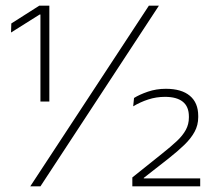

<svg xmlns="http://www.w3.org/2000/svg" viewBox="-20 -659 757 679"><path d="M123 -300V-607.5H120L19 -544L20 -576L119 -639H154.5V-300ZM87 0 506.5 -639H542L123 0ZM448 0V-31.5L553 -115.5Q584.5 -140.5 605.5 -160.2Q626.5 -180 637.2 -199.8Q648 -219.5 648 -243.5V-247Q648 -282 626.5 -299.2Q605 -316.5 563.5 -316.5Q532.5 -316.5 504.2 -307.2Q476 -298 451 -283L454 -312.5Q473 -324.5 503 -334.8Q533 -345 566.5 -345Q622 -345 651.5 -320.2Q681 -295.5 681 -249V-244.5Q681 -216.5 668.2 -193Q655.5 -169.5 632 -146.8Q608.5 -124 575.5 -98L488.5 -30V-21.5L475 -28H688V0Z"/></svg>

Font: Anek Odia ExtraLight
Style: Regular
Weight: 250
Designer: Yesha Goshar & Mahesh Sahu (Odia), Yesha Goshar (Latin)
Foundry: Ek Type
Version: Version 1.003